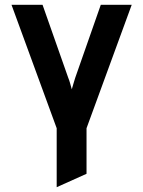

<svg xmlns="http://www.w3.org/2000/svg" viewBox="-20 -531 598 801"><path d="M216.5 250V4L28 -511H157.5L264.5 -207Q269 -196 272.5 -183.5Q276 -171 279.5 -158.5Q283 -171 286.8 -183.5Q290.5 -196 294 -207L400.5 -511H529.5L341 4V194Z"/></svg>

Font: Undotted
Style: Bold
Weight: 700
Designer: Delve Withrington, Dave Bailey, Thomas Jockin
Foundry: Delve Fonts LLC
Version: Version 4.000